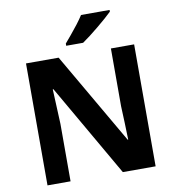

<svg xmlns="http://www.w3.org/2000/svg" viewBox="-98 -1021 1009 1107"><g transform="rotate(-10 406.5 -467.0)"><path d="M723 0H531L220 -540H216Q218 -489 220.5 -438Q223 -387 225 -336V0H90V-714H281L591 -179H594Q593 -229 591 -278Q589 -327 587 -376V-714H723ZM618 -924Q604 -910 581 -890Q558 -870 531.5 -848Q505 -826 479.5 -806.5Q454 -787 435 -774H336V-787Q352 -806 373.5 -831.5Q395 -857 416 -884.5Q437 -912 451 -934H618Z"/></g></svg>

Font: Noto Sans Duployan
Style: Bold
Weight: 700
Designer: David Corbett
Foundry: David Corbett
Version: Version 3.001